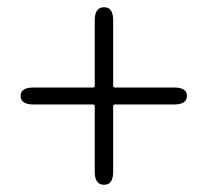

<svg xmlns="http://www.w3.org/2000/svg" viewBox="-20 -631 575 531"><path d="M268 -120Q242 -120 242 -156V-337Q242 -342 237 -342H73Q37 -342 37 -366Q37 -389 73 -389H237Q242 -389 242 -394V-575Q242 -611 268 -611Q293 -611 293 -575V-394Q293 -389 298 -389H461Q497 -389 497 -366Q497 -342 461 -342H298Q293 -342 293 -337V-156Q293 -120 268 -120Z"/></svg>

Font: Resource Han Rounded KR Light
Style: Regular
Weight: 300
Designer: Cyano Hao (round all glyphs); Ryoko NISHIZUKA 西塚涼子 (kana, bopomofo & ideographs); Paul D. Hunt (Latin, Greek & Cyrillic)
Foundry: Cyano Hao
Version: 0.990